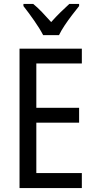

<svg xmlns="http://www.w3.org/2000/svg" viewBox="-20 -1014 488 983"><path d="M399 -51H80V-765H399V-689H166V-462H385V-386H166V-128H399ZM201 -834Q184 -867 155 -908.5Q126 -950 100 -983V-994H150Q171 -977 195 -952Q219 -927 242 -901Q268 -930 288.5 -950Q309 -970 335 -994H385V-983Q369 -963 349 -937Q329 -911 311 -884Q293 -857 282 -834Z"/></svg>

Font: Noto Sans Tamil UI Condensed
Style: Regular
Weight: 400
Width: 3
Designer: Jelle Bosma - Monotype Design Team
Foundry: Monotype Imaging Inc.
Version: Version 2.004; ttfautohint (v1.8.4.7-5d5b)